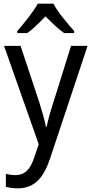

<svg xmlns="http://www.w3.org/2000/svg" viewBox="-20 -786 499 1046"><path d="M271 -766H186C162 -722 111 -659 74 -617V-606H129C160 -628 194 -662 228 -697C262 -662 296 -629 329 -606H384V-617C348 -657 294 -721 271 -766ZM2 -536 191 0 167 70C146 135 117 168 64 168C45 168 26 165 12 161V232C29 236 51 240 77 240C169 240 218 181 253 77L457 -536H367L272 -232C255 -181 241 -129 234 -95H230C222 -138 208 -184 193 -232L92 -536Z"/></svg>

Font: Noto Sans Arabic UI SmCn
Style: Regular
Weight: 400
Width: 4
Designer: Monotype Design Team, Nadine Chahine and Nizar Qandah
Foundry: Monotype Imaging Inc.
Version: Version 2.010